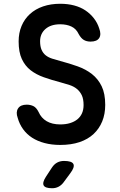

<svg xmlns="http://www.w3.org/2000/svg" viewBox="-20 -760 640 1020"><path d="M398 -579Q385 -607 359.5 -619Q334 -631 300 -631Q250 -631 221.5 -606Q193 -581 193 -541Q193 -513 201 -495Q209 -477 223 -466Q237 -455 257 -448.5Q277 -442 300 -436Q349 -423 392.5 -407.5Q436 -392 468.5 -366.5Q501 -341 520 -302Q539 -263 539 -203Q539 -154 523 -115Q507 -76 477 -48Q447 -20 402.5 -5Q358 10 300 10Q255 10 217 0Q179 -10 150.5 -28.5Q122 -47 102.5 -74Q83 -101 74 -134Q63 -164 76 -184Q89 -204 122 -204Q141 -204 157 -196.5Q173 -189 185 -165Q199 -133 228 -116Q257 -99 300 -99Q329 -99 352 -106Q375 -113 391 -126Q407 -139 415.5 -158Q424 -177 424 -202Q424 -234 414.5 -254Q405 -274 388.5 -287.5Q372 -301 349 -308.5Q326 -316 300 -323Q254 -335 213 -349.5Q172 -364 142.5 -387Q113 -410 96 -446.5Q79 -483 79 -540Q79 -585 94.5 -622Q110 -659 139 -685.5Q168 -712 209 -726Q250 -740 300 -740Q340 -740 374 -731Q408 -722 434 -704.5Q460 -687 479 -662.5Q498 -638 507 -609Q519 -577 507 -558Q495 -539 461 -539Q440 -539 425 -548Q410 -557 398 -579ZM224 179 256 130Q268 112 284 103.5Q300 95 320 95Q362 95 370 111.5Q378 128 353 161L316 211Q305 225 290 232.5Q275 240 257 240Q220 240 212 225Q204 210 224 179Z"/></svg>

Font: Maple Mono NL SemiBold
Style: Regular
Weight: 600
Monospace: yes
Designer: subframe7536
Version: Version 7.000